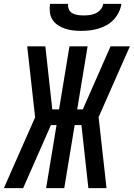

<svg xmlns="http://www.w3.org/2000/svg" viewBox="-42 -975 693 995"><path d="M-22 0 140 -367 99 -735H193L229 -408H264L318 -735H412L358 -408H387L531 -735H631L469 -368L510 0H416L380 -327H345L291 0H197L251 -327H222L78 0ZM379 -815Q357 -815 336 -817.5Q315 -820 295 -826.5Q275 -833 258 -844.5Q241 -856 230 -873Q219 -890 216.5 -911.5Q214 -933 217 -955H311Q309 -940 315 -926.5Q321 -913 334 -906Q347 -899 362 -897Q377 -895 392 -895Q407 -895 423 -897Q439 -899 454 -906Q469 -913 480 -926.5Q491 -940 493 -955H587Q584 -933 573.5 -911.5Q563 -890 547 -873Q531 -856 510 -844.5Q489 -833 467 -826.5Q445 -820 423 -817.5Q401 -815 379 -815Z"/></svg>

Font: Iosevka Semibold Extended
Style: Italic
Weight: 600
Width: 7
Italic angle: -9°
Monospace: yes
Designer: Belleve Invis
Foundry: Belleve Invis
Version: Version 32.5.0; ttfautohint (v1.8.4)